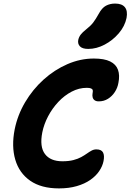

<svg xmlns="http://www.w3.org/2000/svg" viewBox="-20 -1036 725 1066"><path d="M307.6 10Q208.8 10 147.7 -32.6Q86.6 -75.2 64.8 -149.5Q43 -223.8 61.6 -318.2Q77.6 -397.6 119.6 -468.6Q161.6 -539.6 222 -594.1Q282.4 -648.6 354.2 -679.8Q426 -711 501 -711Q558.8 -711 591.5 -694.9Q624.2 -678.8 635.1 -648.4Q646 -618 637.4 -575.8Q632.8 -548.6 617.6 -525.2Q602.4 -501.8 579.6 -487.5Q556.8 -473.2 528.2 -473.2Q514 -473.2 505.5 -479.3Q497 -485.4 494.4 -495.7Q491.8 -506 494 -518Q496.2 -528 495 -534.6Q493.8 -541.2 486 -544.8Q478.2 -548.4 461.6 -548.4Q418.6 -548.4 378 -527.2Q337.4 -506 303.9 -470.3Q270.4 -434.6 247.2 -390.6Q224 -346.6 214.8 -300.8Q199.2 -221.6 229.4 -181.1Q259.6 -140.6 326.6 -140.6Q362 -140.6 387.5 -147.3Q413 -154 430.8 -163.8Q448.6 -173.6 462.4 -183.4Q476.2 -193.2 488.6 -199.9Q501 -206.6 515 -206.6Q543 -206.6 552 -189.5Q561 -172.4 554.8 -141.6Q549.2 -113.2 530.6 -85.8Q512 -58.4 481 -36.9Q450 -15.4 406.3 -2.7Q362.6 10 307.6 10ZM470 -764.4Q437.4 -764.4 423.8 -778.6Q410.2 -792.8 414.6 -815Q418.4 -831.4 428.6 -844.5Q438.8 -857.6 458 -872.6Q483.6 -892.6 497.9 -911.5Q512.2 -930.4 527.6 -958.4Q546 -992.6 568.5 -1004.4Q591 -1016.2 619 -1016.2Q657.2 -1016.2 673.5 -995.8Q689.8 -975.4 682.6 -936.4Q673 -890.2 639.4 -851Q605.8 -811.8 560.7 -788.1Q515.6 -764.4 470 -764.4Z"/></svg>

Font: Shantell Sans Light
Style: Italic
Weight: 300
Italic angle: -11°
Designer: Stephen Nixon, Anya Danilova, Shantell Martin
Foundry: Arrow Type
Version: Version 1.008;[ac192a2d6]